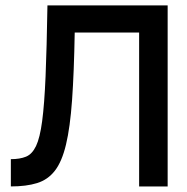

<svg xmlns="http://www.w3.org/2000/svg" viewBox="-20 -670 673 690"><path d="M150.5 -650.5H582.5V0H480V-553H248.5Q246 -409 239 -310.5Q232 -212 217.2 -150.5Q202.5 -89 177.2 -56.5Q152 -24 113.2 -12Q74.5 0 19 0V-98Q51.5 -98 73.5 -107Q95.5 -116 109.5 -145.2Q123.5 -174.5 131.5 -234.8Q139.5 -295 143.8 -396Q148 -497 150.5 -650.5Z"/></svg>

Font: Overused Grotesk Medium
Style: Regular
Weight: 525
Version: Version 0.004